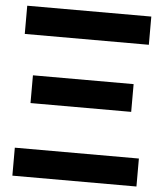

<svg xmlns="http://www.w3.org/2000/svg" viewBox="-53 -788 711 834"><g transform="rotate(5 302.5 -370.5)"><path d="M32 0H573V-122H32ZM83 -321H522V-442H83ZM32 -618H573V-741H32Z"/></g></svg>

Font: Cheyenne Sans
Style: Bold
Weight: 700
Designer: The Public Sans project authors (U.S. Web Design System), Libre Franklin designed by Pablo Impallari and Rodrigo Fuenzal
Foundry: The Cheyenne Sans Project Authors
Version: Version 2.007